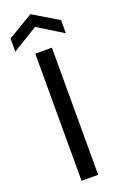

<svg xmlns="http://www.w3.org/2000/svg" viewBox="-187 -943 618 989"><g transform="rotate(-20 122.5 -448.5)"><path d="M168 -697V0H77V-697ZM123 -827 -16 -742V-814L123 -897L261 -814V-742Z"/></g></svg>

Font: Poppins A&M
Style: Regular-A&M
Weight: 400
Designer: Ninad Kale (Devanagari), Jonny Pinhorn (Latin)
Foundry: Indian Type Foundry
Version: 4.004